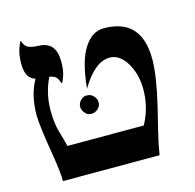

<svg xmlns="http://www.w3.org/2000/svg" viewBox="-94 -713 822 809"><g transform="rotate(-15 317.5 -308.5)"><path d="M415.5 -577.6Q580.1 -577.6 580.1 -399.4Q580.1 -326.7 549.8 -199.7Q537.6 -148.4 524.9 -97.9Q512.2 -47.4 504.9 0H83.5Q83.5 -39.6 71.3 -112.8Q47.9 -253.4 47.9 -296.9Q47.9 -383.3 83.5 -446.8Q41.5 -457.5 41.5 -522.5Q41.5 -560.1 50 -585.2Q58.6 -610.4 63.5 -617.2Q73.7 -594.2 82 -588.4Q96.2 -578.6 133.3 -577.1Q207 -575.2 207 -488.3Q207 -452.1 199 -428.5Q190.9 -404.8 185.5 -397.9Q181.6 -407.2 178.7 -414.3Q175.8 -421.4 171.4 -426.3Q162.6 -436 141.6 -439.5Q109.9 -374 109.9 -300.8Q109.9 -245.6 121.6 -205.8Q133.3 -166 140.1 -138.2H473.1Q510.7 -207 510.7 -286.1Q510.7 -353.5 480.7 -402.6Q450.7 -451.7 407.7 -451.7Q342.8 -451.7 282.2 -350.1Q293 -465.8 328.4 -521.7Q363.8 -577.6 415.5 -577.6ZM314.5 -282.7Q314.5 -257.8 289.6 -246.1Q282.2 -242.7 273.9 -242.7Q258.3 -242.7 249.5 -251.5Q234.4 -266.6 234.4 -282.7Q234.4 -298.8 246.1 -310.8Q257.8 -322.8 270 -322.8Q282.2 -322.8 289.6 -319.6Q296.9 -316.4 302.2 -310.5Q314.5 -298.8 314.5 -282.7Z"/></g></svg>

Font: Cardo-Italic
Style: Italic
Weight: 400
Italic angle: -12°
Designer: David J. Perry
Foundry: David J. Perry
Version: Version 0.991